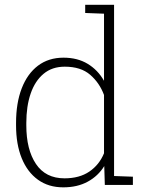

<svg xmlns="http://www.w3.org/2000/svg" viewBox="-20 -782 630 812"><path d="M247.6 10.3Q185.1 10.3 140.4 -22Q95.7 -54.2 71.8 -113Q47.9 -171.9 47.9 -252V-262.2Q47.9 -346.2 71.8 -408.2Q95.7 -470.2 140.6 -504.2Q185.5 -538.1 248.5 -538.1Q307.6 -538.1 350.6 -512.2Q393.6 -486.3 419.9 -440.4V-724.1L340.3 -727.1V-761.7H419.9H462.4V-37.6L542 -34.7V0H423.3L420.9 -79.6Q395 -37.6 351.1 -13.7Q307.1 10.3 247.6 10.3ZM252.9 -27.8Q315.9 -27.8 357.9 -56.4Q399.9 -85 419.9 -133.8V-380.4Q400.9 -431.6 361.3 -465.8Q321.8 -500 253.9 -500Q200.2 -500 164.1 -469.7Q127.9 -439.5 109.6 -386Q91.3 -332.5 91.3 -262.2V-252Q91.3 -149.4 132.1 -88.6Q172.9 -27.8 252.9 -27.8Z"/></svg>

Font: Roboto Slab ExtraLight
Style: Regular
Weight: 250
Designer: Google
Version: Version 2.000; ttfautohint (v1.8.1.43-b0c9)